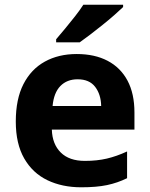

<svg xmlns="http://www.w3.org/2000/svg" viewBox="-20 -786 637 816"><path d="M306 -556.4Q382.4 -556.4 437.3 -527.6Q492.3 -498.8 521.9 -443.4Q551.4 -388 551.4 -307.7V-235.1H200.3Q202.3 -173.4 238.3 -137.8Q274.2 -102.2 340.8 -102.2Q392.4 -102.2 434 -112Q475.7 -121.8 520.1 -142.3V-28.7Q479.7 -8.8 435.1 0.6Q390.6 10 325.2 10Q244.3 10 181.6 -20.1Q118.8 -50.2 82.9 -112.6Q47.1 -175 47.1 -269.5Q47.1 -364.8 79.6 -428.4Q112.2 -492 170.6 -524.2Q228.9 -556.4 306 -556.4ZM309.9 -449Q264.6 -449 236.6 -420.4Q208.7 -391.8 203.5 -335.6H410Q409 -384.7 384.4 -416.9Q359.8 -449 309.9 -449ZM503.2 -756Q488.7 -742 465.6 -721.7Q442.5 -701.4 415.6 -679.9Q388.7 -658.4 363.3 -638.9Q337.9 -619.4 318.7 -606H218.6V-619.2Q234.8 -638.2 256.3 -663.9Q277.7 -689.6 299 -716.8Q320.3 -744 334.3 -766H503.2Z"/></svg>

Font: Noto Sans Meetei Mayek
Style: Regular
Weight: 400
Designer: Monotype Design Team and Neelakash Kshetrimayum
Foundry: Monotype Imaging Inc.
Version: Version 2.002